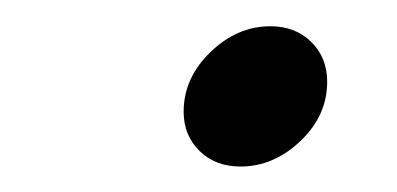

<svg xmlns="http://www.w3.org/2000/svg" viewBox="-20 -442 304 147"><path d="M187 -421.9Q206.1 -421.9 218.3 -409.9Q230.5 -397.9 230.5 -379.4Q230.5 -353.5 210 -334Q189.5 -314.5 164.1 -314.5Q145 -314.5 132.8 -326.4Q120.6 -338.4 120.6 -356.4Q120.6 -382.3 141.1 -402.1Q161.6 -421.9 187 -421.9Z"/></svg>

Font: Flanker
Style: Italic
Weight: 400
Italic angle: -12°
Designer: Flanker
Version: Version 2.027